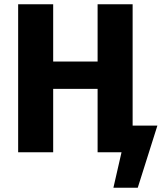

<svg xmlns="http://www.w3.org/2000/svg" viewBox="-20 -713 757 899"><path d="M601 -125H717L625 166H511L549 0H437V-297H229V0H65V-693H229V-425H437V-693H601Z"/></svg>

Font: Fira Sans
Style: Bold
Weight: 700
Designer: bBox Type GmbH & Carrois Corporate GbR & Edenspiekermann AG
Foundry: bBox Type GmbH & Carrois Corporate GbR & Edenspiekermann AG
Version: Version 4.301;PS 004.301;hotconv 1.0.88;makeotf.lib2.5.64775